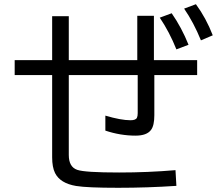

<svg xmlns="http://www.w3.org/2000/svg" viewBox="-20 -874 1040 913"><path d="M632.8 -798.8H711.9V-587.9H917.5V-517.1H713.9V-326.2Q713.9 -276.9 698.2 -256.3Q678.2 -229 624.5 -229Q552.7 -229 481 -252.9V-324.2Q555.2 -302.2 600.6 -302.2Q626 -302.2 631.3 -314.5Q634.8 -321.8 634.8 -335.9V-517.1H307.1V-137.2Q307.1 -80.1 347.2 -66.4Q383.3 -53.7 546.4 -53.7Q683.6 -53.7 814.5 -64.9L818.8 9.8Q681.6 19 542 19Q394.5 19 341.8 10.3Q266.1 -2.4 241.7 -51.3Q228 -79.1 228 -126V-517.1H49.8V-587.9H228V-796.9H307.1V-587.9H632.8ZM818.8 -639.2Q785.6 -722.2 739.7 -790L796.4 -811Q843.8 -742.7 876.5 -661.1ZM935.5 -682.1Q900.9 -767.1 855.5 -833L911.6 -854Q960 -788.1 991.7 -706.1Z"/></svg>

Font: FORM UDPGothic
Style: Regular
Weight: 400
Foundry: Pronama LLC
Version: Version 1.05101